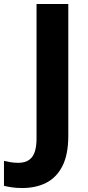

<svg xmlns="http://www.w3.org/2000/svg" viewBox="-99 -734 445 967"><path d="M13 213Q-17 213 -39.5 209.5Q-62 206 -79 202V76Q-63 80 -45.5 83Q-28 86 -7 86Q40 86 62.5 57Q85 28 85 -37V-714H245V-51Q245 44 215.5 102Q186 160 134 186.5Q82 213 13 213Z"/></svg>

Font: Noto Sans Oriya
Style: Bold
Weight: 700
Designer: Amélie Bonet and Sol Matas
Foundry: Google LLC
Version: Version 2.006; ttfautohint (v1.8.4.7-5d5b)